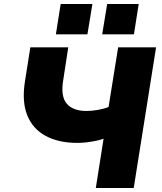

<svg xmlns="http://www.w3.org/2000/svg" viewBox="-20 -942 810 962"><path d="M460 0 499 -247Q483 -241 461 -236.5Q439 -232 415 -229Q391 -226 368 -226Q274 -226 209 -261Q144 -296 116.5 -364.5Q89 -433 105 -534L132 -705H322L297 -542Q283 -459 314.5 -422.5Q346 -386 413 -386Q438 -386 468.5 -391Q499 -396 524 -406L572 -705H762L650 0ZM492 -770 517 -922H675L651 -770ZM260 -770 284 -922H443L418 -770Z"/></svg>

Font: Nunito Sans 8pt Black
Style: Italic
Weight: 900
Italic angle: -9°
Version: Version 3.101;gftools[0.9.27]